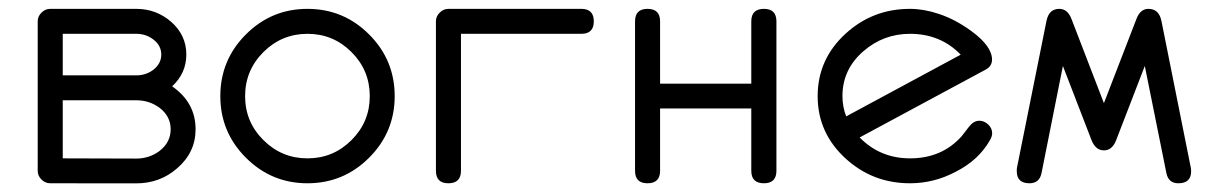

<svg xmlns="http://www.w3.org/2000/svg" viewBox="-20 -420 2778 440"><path d="M428.2 -123.8Q428.2 -70.6 386 -34.4Q346.7 0.2 292.2 0.2L95 0Q83.7 0 75.1 -8.5Q66.4 -17.1 66.4 -28.6V-371.1Q66.4 -382.6 75.1 -391.1Q83.7 -399.7 95 -399.7H292.5Q337.6 -399.7 371.8 -370.4Q407 -339.8 407 -294.9Q407 -252.4 374.5 -222.2Q428.2 -184.8 428.2 -123.8ZM349.6 -294.9Q349.6 -315.9 331.1 -329.8Q314 -342.5 292.5 -342.5H123.8V-247.3H292.5Q314 -247.3 331.1 -259.8Q349.6 -274.2 349.6 -294.9ZM371.1 -123.8Q371.1 -153.1 346.2 -172.6Q322.5 -190.2 292.5 -190.2H123.8V-57.1L292.2 -56.6Q322.5 -56.6 346.2 -74.5Q371.1 -94.2 371.1 -123.8Z M884.5 -199.7Q884.5 -117.2 825.9 -58.6Q767.3 0 684.6 0Q602.1 0 543.5 -58.6Q484.9 -117.2 484.9 -199.7Q484.9 -282.5 543.5 -341.1Q602.1 -399.7 684.6 -399.7Q767.3 -399.7 825.9 -341.1Q884.5 -282.5 884.5 -199.7ZM827.4 -199.7Q827.4 -258.8 785.5 -300.7Q743.7 -342.5 684.6 -342.5Q625.7 -342.5 583.7 -300.7Q541.7 -258.8 541.7 -199.7Q541.7 -140.6 583.7 -98.9Q625.7 -57.1 684.6 -57.1Q743.7 -57.1 785.5 -98.9Q827.4 -140.6 827.4 -199.7Z M1340.8 -371.1Q1340.8 -342.5 1312.3 -342.5H1036.4V-28.6Q1036.4 0 1007.6 0Q979 0 979 -28.6V-371.1Q979 -382.6 987.7 -391.1Q996.3 -399.7 1007.6 -399.7H1312.3Q1340.8 -399.7 1340.8 -371.1Z M1759.3 -28.6Q1759.3 0 1730.7 0Q1701.7 0 1701.7 -28.6V-171.4H1492.7V-28.6Q1492.7 0 1463.9 0Q1435.3 0 1435.3 -28.6V-371.1Q1435.3 -399.7 1463.9 -399.7Q1492.7 -399.7 1492.7 -371.1V-228.3H1701.7V-371.1Q1701.7 -399.7 1730.7 -399.7Q1759.3 -399.7 1759.3 -371.1Z M2253.7 -114.7Q2253.7 -107.4 2248.8 -99.1Q2223.1 -53.2 2170.2 -26.4Q2120.6 0 2065.4 0Q1980 0 1918 -56.6Q1853.8 -115.2 1853.8 -199.7Q1853.8 -284.4 1918 -343Q1980 -399.7 2065.4 -399.7Q2096.9 -399.7 2130.6 -388.4Q2168.9 -376 2206.3 -348.6Q2253.4 -314 2253.4 -283.4Q2253.4 -268.1 2238.5 -260.3L1950 -105Q1997.1 -57.1 2065.4 -57.1Q2138.9 -57.1 2184.1 -108.2Q2189.7 -115.2 2200.4 -129.3Q2211.2 -143.3 2224.1 -143.3Q2235.4 -143.3 2244.5 -134.8Q2253.7 -126.2 2253.7 -114.7ZM2181.6 -294.7Q2135.5 -342.5 2065.4 -342.5Q2004.4 -342.5 1958.5 -302.5Q1910.6 -261 1910.6 -199.7Q1910.6 -175.3 1919.2 -153.3Z M2709.7 -27.6Q2709.7 0 2680.4 0Q2658 0 2653.1 -22.7L2603.5 -268.8L2538.1 -99.4Q2529.1 -75.4 2509.8 -75.4Q2490.5 -75.4 2481.2 -99.4L2415.8 -268.8L2366.7 -22.7Q2361.8 0 2339.1 0Q2310.1 0 2310.1 -27.6Q2310.1 -30.5 2310.3 -34.4L2378.2 -372.1Q2383.8 -399.7 2407.5 -399.7Q2426.5 -399.7 2435.3 -377L2509.8 -183.6L2584.5 -377Q2593.3 -399.7 2611.8 -399.7Q2636 -399.7 2641.6 -372.1L2709.2 -34.4Q2709.7 -30.5 2709.7 -27.6Z"/></svg>

Font: EnergyBar
Style: Regular
Weight: 400
Italic angle: -10°
Version: 1.0 2000-03-28